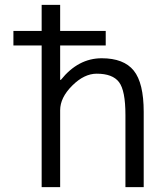

<svg xmlns="http://www.w3.org/2000/svg" viewBox="-20 -770 681 790"><path d="M35.2 -583V-642.6H151.4V-750H227.5V-642.6H415V-583H227.5V-441.4H230.5Q301.8 -530.3 398.4 -530.3Q489.3 -530.3 530.3 -479.5Q571.3 -428.7 571.3 -309.6V0H496.1V-296.9Q496.1 -397.5 469.7 -432.1Q443.4 -466.8 377.9 -466.8Q326.2 -466.8 276.9 -417.5Q227.5 -368.2 227.5 -316.4V0H151.4V-583Z"/></svg>

Font: Mgen+ 1c regular
Style: Regular
Weight: 400
Designer: [Source Han Sans]
Ryoko NISHIZUKA  (kana & ideographs); Paul D. Hunt (Latin, Greek & Cyrillic); Wenlong ZHANG  (bopomofo
Version: Version 1.059.20150602